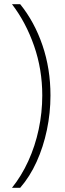

<svg xmlns="http://www.w3.org/2000/svg" viewBox="-20 -735 307 913"><path d="M220 -281Q220 -198 203 -117Q186 -36 154 34.5Q122 105 76 158H37Q82 102 114.5 31Q147 -40 164 -120Q181 -200 181 -281Q181 -405 142 -517Q103 -629 37 -715H76Q144 -631 182 -519.5Q220 -408 220 -281Z"/></svg>

Font: Noto Sans Lao Looped Condensed ExtraLight
Style: Regular
Weight: 200
Width: 3
Designer: Mark Frömberg, Ben Mitchell
Foundry: The Fontpad Ltd
Version: Version 1.002; ttfautohint (v1.8.4.7-5d5b)